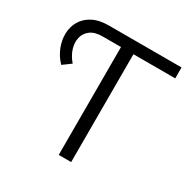

<svg xmlns="http://www.w3.org/2000/svg" viewBox="-160 -840 957 980"><g transform="rotate(30 319.0 -350.0)"><path d="M314.1 0V-650.9L331 -635.7H206Q160.9 -635.7 135.5 -616.9Q110 -598.1 102.7 -568.2Q95.4 -538.3 105.6 -504.2Q115.9 -470.1 142.9 -439L95.3 -404.2Q64.1 -436.9 48.6 -476.4Q33.2 -516 34.4 -555.4Q35.6 -594.9 54.6 -627.5Q73.6 -660.2 111.3 -680.1Q149 -700 206.4 -700H633.8V-635.7H371.6L387.4 -650.9V0Z"/></g></svg>

Font: Montserrat Thin
Style: Regular
Weight: 100
Designer: Julieta Ulanovsky
Foundry: Julieta Ulanovsky
Version: Version 9.000